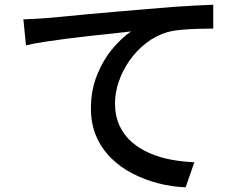

<svg xmlns="http://www.w3.org/2000/svg" viewBox="-20 -757 1040 813"><path d="M79 -675Q108 -676 133 -677.5Q158 -679 172 -680Q199 -682 244.5 -686.5Q290 -691 348 -696.5Q406 -702 472 -707.5Q538 -713 607 -719Q661 -724 711 -727.5Q761 -731 805 -733.5Q849 -736 883 -737V-636Q856 -636 820.5 -635Q785 -634 750 -631Q715 -628 689 -621Q639 -606 598 -574Q557 -542 528 -500Q499 -458 483 -411.5Q467 -365 467 -320Q467 -266 486 -225Q505 -184 538 -155.5Q571 -127 613.5 -108.5Q656 -90 704.5 -81Q753 -72 803 -70L766 36Q707 34 649.5 19Q592 4 540.5 -22.5Q489 -49 449.5 -88.5Q410 -128 387.5 -180Q365 -232 365 -299Q365 -374 390.5 -438Q416 -502 455.5 -549.5Q495 -597 535 -624Q505 -620 461 -615.5Q417 -611 366.5 -605.5Q316 -600 265 -593.5Q214 -587 168.5 -580Q123 -573 90 -565Z"/></svg>

Font: Noto Sans KR Medium
Style: Regular
Weight: 500
Designer: Ryoko NISHIZUKA  (kana, bopomofo & ideographs); Paul D. Hunt (Latin, Greek & Cyrillic); Sandoll Communications , Soo-you
Foundry: Adobe
Version: Version 2.004-H2;hotconv 1.0.118;makeotfexe 2.5.65603